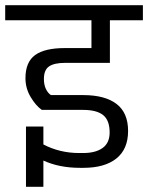

<svg xmlns="http://www.w3.org/2000/svg" viewBox="-30 -661 570 739"><path d="M139 -357Q139 -335 146.5 -319Q154 -303 166 -295H290Q374 -295 418.5 -261Q463 -227 463 -157Q463 -87 418 -51Q373 -15 291 -15H278Q198 -15 137 -43V58H70V-174H137V-105Q200 -72 275 -72H290Q338 -72 365 -91.5Q392 -111 392 -151Q392 -198 367 -218Q342 -238 290 -238H131Q108 -254 88 -287.5Q68 -321 68 -360Q68 -422 105 -449Q142 -476 220 -476H322V-583H-10V-641H520V-583H393V-419H220Q179 -419 159 -405.5Q139 -392 139 -357Z"/></svg>

Font: Biryani Light
Style: Regular
Weight: 300
Designer: Dan Reynolds and Mathieu Réguer
Foundry: Dan Reynolds and Mathieu Réguer
Version: Version 1.004; ttfautohint (v1.1) -l 5 -r 5 -G 72 -x 0 -D la